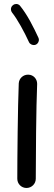

<svg xmlns="http://www.w3.org/2000/svg" viewBox="-20 -893 272 959"><path d="M122.1 -520H119.1C96.2 -520 75.2 -502 73.7 -476.6C68.8 -360.8 66.4 -101.6 66.4 0C66.4 25.4 86.9 45.9 112.3 45.9C137.7 45.9 158.7 25.4 158.7 0C158.7 -100.6 160.6 -360.8 165.5 -472.2V-475.1C165.5 -498 147.5 -519.5 122.1 -520ZM44.9 -867.2C33.7 -858.9 34.7 -848.1 34.7 -845.7C34.7 -840.3 36.6 -835 40 -830.6C53.2 -814 67.9 -791.5 84 -762.7C100.1 -733.9 113.3 -707.5 124.5 -683.1C129.9 -670.9 142.6 -668 148.9 -668C152.3 -668 155.8 -668.5 158.7 -669.9C171.9 -675.8 174.3 -688.5 174.3 -694.3C174.3 -697.8 173.3 -701.2 171.9 -704.6C160.2 -730.5 146 -758.8 129.9 -788.6C113.3 -818.4 97.2 -842.8 81.1 -862.8C72.8 -874 62.5 -873 60.1 -873C54.7 -873 49.3 -871.1 44.9 -867.2Z"/></svg>

Font: Mikhak Medium
Style: Regular
Weight: 500
Designer: Amin Abedi
Version: Version 3.2